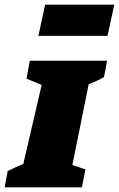

<svg xmlns="http://www.w3.org/2000/svg" viewBox="-50 -805 511 825"><path d="M-30 0 -17 -70Q0 -78 16.5 -86Q33 -94 50 -100L129 -440L64 -467L78 -544H410L397 -474Q382 -465 365.5 -457.5Q349 -450 331 -443L261 -96L317 -77L302 0ZM115 -651 144 -785H441L412 -651Z"/></svg>

Font: Piazzolla SC Black
Style: Italic
Weight: 900
Italic angle: -11.3°
Designer: Juan Pablo del Peral
Foundry: Huerta Tipografica
Version: Version 1.330